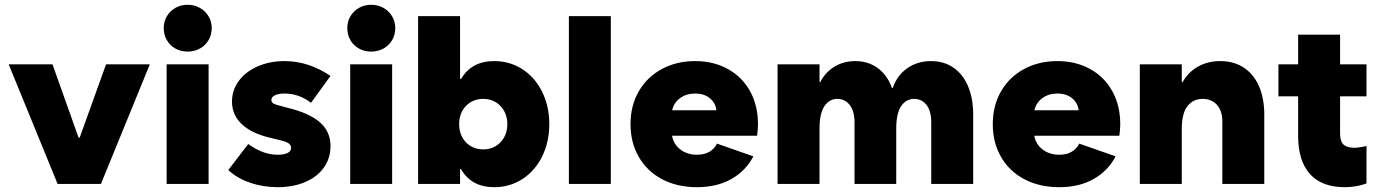

<svg xmlns="http://www.w3.org/2000/svg" viewBox="-20 -775 5814 809"><path d="M16.6 -503.9H201.2L311 -195.3H315.9L426.8 -503.9H611.3L405.3 0H222.7Z M682.1 -503.9H858.9V0H682.1ZM669.9 -656.2Q669.9 -684.1 683.1 -706.5Q696.3 -729 719.2 -741.9Q742.2 -754.9 770.5 -754.9Q798.8 -754.9 822 -741.9Q845.2 -729 858.6 -706.5Q872.1 -684.1 872.1 -656.2Q872.1 -628.4 858.6 -605.7Q845.2 -583 822 -570.3Q798.8 -557.6 770.5 -557.6Q742.2 -557.6 719.2 -570.3Q696.3 -583 683.1 -605.7Q669.9 -628.4 669.9 -656.2Z M941.9 -58.6 1025.9 -168Q1058.6 -145 1088.6 -134Q1118.7 -123 1150.9 -123Q1177.7 -123 1192.1 -130.6Q1206.5 -138.2 1206.5 -152.3Q1206.5 -164.6 1194.3 -172.1Q1182.1 -179.7 1150.9 -186.5L1127.4 -192.4Q1043.9 -210.4 1000.7 -250Q957.5 -289.6 957.5 -346.7Q957.5 -395.5 986.3 -434.3Q1015.1 -473.1 1065.9 -495.4Q1116.7 -517.6 1179.2 -517.6Q1279.8 -517.6 1372.6 -455.1L1290.5 -341.8Q1239.3 -380.9 1179.2 -380.9Q1152.8 -380.9 1138.2 -373.5Q1123.5 -366.2 1123.5 -353.5Q1123.5 -344.2 1132.6 -338.9Q1141.6 -333.5 1164.6 -328.1L1189.9 -321.3Q1283.7 -298.8 1328.4 -259.3Q1373 -219.7 1372.6 -159.2Q1372.6 -108.4 1344.7 -69.1Q1316.9 -29.8 1266.4 -8.1Q1215.8 13.7 1149.9 13.7Q1087.9 13.7 1033 -5.4Q978 -24.4 941.9 -58.6Z M1455.6 -503.9H1632.3V0H1455.6ZM1443.4 -656.2Q1443.4 -684.1 1456.5 -706.5Q1469.7 -729 1492.7 -741.9Q1515.6 -754.9 1543.9 -754.9Q1572.3 -754.9 1595.5 -741.9Q1618.7 -729 1632.1 -706.5Q1645.5 -684.1 1645.5 -656.2Q1645.5 -628.4 1632.1 -605.7Q1618.7 -583 1595.5 -570.3Q1572.3 -557.6 1543.9 -557.6Q1515.6 -557.6 1492.7 -570.3Q1469.7 -583 1456.5 -605.7Q1443.4 -628.4 1443.4 -656.2Z M1741.7 -707H1918.5V-442.4H1922.9Q1966.8 -517.6 2062 -517.6Q2128.9 -517.6 2181.9 -482.9Q2234.9 -448.2 2264.6 -387.7Q2294.4 -327.1 2294.4 -252Q2294.4 -176.8 2264.6 -116.2Q2234.9 -55.7 2181.9 -21Q2128.9 13.7 2062 13.7Q1966.3 13.7 1922.4 -62.5H1918.5V0H1741.7ZM2117.7 -252Q2117.7 -282.7 2104.5 -306.9Q2091.3 -331.1 2068.4 -344.7Q2045.4 -358.4 2016.1 -358.4Q1986.8 -358.4 1963.6 -344.7Q1940.4 -331.1 1927.5 -306.9Q1914.6 -282.7 1914.6 -252Q1914.6 -221.2 1927.5 -197Q1940.4 -172.9 1963.6 -159.2Q1986.8 -145.5 2016.1 -145.5Q2045.4 -145.5 2068.4 -159.2Q2091.3 -172.9 2104.5 -197Q2117.7 -221.2 2117.7 -252Z M2377 -707H2553.7V0H2377Z M2636.7 -252Q2636.7 -330.1 2671.6 -390.4Q2706.5 -450.7 2768.6 -484.1Q2830.6 -517.6 2909.2 -517.6Q2986.8 -517.6 3047.1 -484.1Q3107.4 -450.7 3140.6 -390.4Q3173.8 -330.1 3173.8 -252Q3173.8 -229 3169.9 -203.1H2811.5Q2818.4 -166.5 2847.2 -144.8Q2876 -123 2917 -123Q2947.3 -123 2968.8 -135.3Q2990.2 -147.5 3001 -169.9L3154.3 -116.2Q3122.6 -55.2 3061.8 -20.8Q3001 13.7 2917 13.7Q2833 13.7 2769.5 -20Q2706.1 -53.7 2671.4 -114Q2636.7 -174.3 2636.7 -252ZM2998.5 -310.5Q2995.1 -341.3 2970.9 -361.1Q2946.8 -380.9 2909.2 -380.9Q2872.1 -380.9 2845.9 -361.8Q2819.8 -342.8 2812 -310.5Z M3256.3 -503.9H3433.1V-428.7H3436Q3457 -470.2 3495.6 -493.9Q3534.2 -517.6 3583.5 -517.6Q3638.7 -517.6 3678.7 -488Q3718.8 -458.5 3738.3 -404.3H3741.7Q3759.3 -456.5 3802.2 -487.1Q3845.2 -517.6 3902.8 -517.6Q3957 -517.6 3997.1 -490.2Q4037.1 -462.9 4058.8 -411.9Q4080.6 -360.8 4080.6 -292V0H3903.8V-260.7Q3903.8 -306.2 3884.5 -332Q3865.2 -357.9 3831.5 -358.4Q3796.9 -357.9 3776.6 -327.1Q3756.3 -296.4 3756.3 -232.4V0H3580.6V-260.7Q3580.1 -306.2 3560.8 -332Q3541.5 -357.9 3508.3 -358.4Q3473.6 -357.9 3453.4 -327.1Q3433.1 -296.4 3433.1 -232.4V0H3256.3Z M4163.1 -252Q4163.1 -330.1 4198 -390.4Q4232.9 -450.7 4294.9 -484.1Q4356.9 -517.6 4435.5 -517.6Q4513.2 -517.6 4573.5 -484.1Q4633.8 -450.7 4667 -390.4Q4700.2 -330.1 4700.2 -252Q4700.2 -229 4696.3 -203.1H4337.9Q4344.7 -166.5 4373.5 -144.8Q4402.3 -123 4443.4 -123Q4473.6 -123 4495.1 -135.3Q4516.6 -147.5 4527.3 -169.9L4680.7 -116.2Q4648.9 -55.2 4588.1 -20.8Q4527.3 13.7 4443.4 13.7Q4359.4 13.7 4295.9 -20Q4232.4 -53.7 4197.8 -114Q4163.1 -174.3 4163.1 -252ZM4524.9 -310.5Q4521.5 -341.3 4497.3 -361.1Q4473.1 -380.9 4435.5 -380.9Q4398.4 -380.9 4372.3 -361.8Q4346.2 -342.8 4338.4 -310.5Z M4782.7 -503.9H4959.5V-428.7H4962.9Q4985.4 -470.2 5026.9 -493.9Q5068.4 -517.6 5121.6 -517.6Q5178.7 -517.6 5220.5 -490.2Q5262.2 -462.9 5284.7 -412.1Q5307.1 -361.3 5307.1 -292V0H5130.4V-260.7Q5130.9 -306.2 5108.6 -332Q5086.4 -357.9 5047.4 -358.4Q5006.3 -357.9 4982.9 -327.1Q4959.5 -296.4 4959.5 -232.4V0H4782.7Z M5366.7 -503.9H5449.7V-628.9H5626.5V-503.9H5737.8V-369.1H5626.5V-213.9Q5626 -181.2 5639.9 -167Q5653.8 -152.8 5686 -152.3Q5712.9 -153.3 5737.8 -160.2V-2Q5694.8 13.7 5646 13.7Q5549.8 13.7 5499.8 -41.5Q5449.7 -96.7 5449.7 -203.1V-369.1H5366.7Z"/></svg>

Font: Wanted Sans Black
Style: Regular
Weight: 900
Designer: Original Design by Kil Hyung-jin and Kang Hanbin, Wanted Lab, Inc; Hangeul from Source Han Sans by Jang Soo-young and Ka
Foundry: Wanted Lab, Inc.
Version: Version 1.003